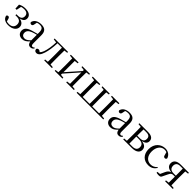

<svg xmlns="http://www.w3.org/2000/svg" viewBox="587 -2431 4345 4345"><g transform="rotate(45 2759.5 -258.0)"><path d="M218 15C358 15 436 -57 436 -139C436 -208 393 -261 296 -278C385 -294 420 -340 420 -398C419 -481 351 -531 229 -531C168 -531 115 -517 65 -488L71 -367H110L134 -485C161 -495 189 -499 221 -499C304 -499 346 -463 347 -396C347 -329 308 -293 222 -293H177V-261H224C318 -261 355 -211 355 -141C355 -62 302 -15 216 -15C187 -15 163 -18 139 -25L122 -89C114 -121 98 -134 76 -134C59 -134 42 -124 36 -104C53 -25 123 15 218 15Z M926 14C965 14 995 -2 1016 -37L1000 -52C984 -34 972 -28 955 -28C928 -28 913 -45 913 -108V-355C913 -479 857 -531 741 -531C628 -531 554 -482 534 -400C540 -377 555 -364 578 -364C603 -364 620 -377 626 -413L641 -485C668 -495 693 -500 719 -500C798 -500 833 -470 833 -359V-318C789 -308 742 -295 700 -282C568 -244 521 -193 521 -115C521 -32 580 15 659 15C731 15 776 -18 835 -82C843 -22 871 14 926 14ZM833 -113C770 -53 734 -34 694 -34C638 -34 601 -66 601 -128C601 -183 634 -226 718 -257C752 -270 792 -281 833 -292Z M1440 0H1607V-28L1526 -36C1525 -92 1524 -174 1524 -229V-288C1524 -342 1525 -424 1526 -480L1607 -489V-516H1177V-489L1264 -478C1260 -348 1243 -237 1212 -149C1196 -105 1179 -78 1155 -59C1135 -77 1119 -87 1098 -87C1075 -87 1058 -77 1049 -55C1049 -14 1076 10 1115 10C1169 10 1214 -30 1248 -139C1277 -230 1295 -349 1300 -486H1441L1443 -288V-229L1441 -36L1360 -28V0Z M2064 -489 2148 -479V-447L1988 -266L1858 -119V-479L1944 -489V-516H1696V-489L1777 -480L1779 -288V-229L1777 -36L1696 -28V0H1944V-28L1858 -37V-73L2013 -249L2148 -402V-37L2064 -28V0H2309V-28L2228 -36L2226 -229V-288L2228 -480L2309 -489V-516H2064Z M2521 0H3250V-28L3170 -36L3168 -229V-288L3170 -480L3250 -489V-516H3010V-489L3086 -480L3088 -288V-229L3086 -31H2865L2863 -229V-288L2865 -480L2941 -489V-516H2707V-489L2783 -480L2785 -288V-229L2783 -31H2561L2559 -229V-288L2561 -480L2638 -489V-516H2397V-489L2478 -480L2480 -288V-229L2478 -36L2397 -28V0Z M3751 14C3790 14 3820 -2 3841 -37L3825 -52C3809 -34 3797 -28 3780 -28C3753 -28 3738 -45 3738 -108V-355C3738 -479 3682 -531 3566 -531C3453 -531 3379 -482 3359 -400C3365 -377 3380 -364 3403 -364C3428 -364 3445 -377 3451 -413L3466 -485C3493 -495 3518 -500 3544 -500C3623 -500 3658 -470 3658 -359V-318C3614 -308 3567 -295 3525 -282C3393 -244 3346 -193 3346 -115C3346 -32 3405 15 3484 15C3556 15 3601 -18 3660 -82C3668 -22 3696 14 3751 14ZM3658 -113C3595 -53 3559 -34 3519 -34C3463 -34 3426 -66 3426 -128C3426 -183 3459 -226 3543 -257C3577 -270 3617 -281 3658 -292Z M3969 0H4164C4312 0 4365 -67 4365 -137C4365 -210 4321 -259 4211 -272C4311 -289 4340 -338 4340 -392C4340 -467 4288 -516 4164 -516H3889V-489L3970 -480L3972 -288V-229L3970 -36L3889 -28V0ZM4055 -484H4141C4226 -484 4261 -450 4261 -387C4261 -317 4222 -284 4138 -284H4053ZM4053 -255H4141C4245 -255 4283 -210 4283 -140C4283 -71 4240 -31 4147 -31H4055L4053 -229Z M4699 15C4794 15 4854 -25 4899 -94L4883 -107C4838 -58 4787 -35 4727 -35C4615 -35 4537 -118 4537 -262C4537 -408 4615 -499 4717 -499C4740 -499 4762 -495 4784 -486L4805 -413C4811 -378 4827 -364 4855 -364C4877 -364 4891 -375 4897 -399C4875 -479 4801 -531 4712 -531C4574 -531 4450 -430 4450 -251C4450 -84 4552 15 4699 15Z M5229 0H5475V-28L5395 -36C5393 -92 5392 -174 5392 -229V-288C5392 -342 5393 -424 5395 -480L5475 -489V-516H5216C5088 -516 5029 -460 5029 -379C5029 -308 5072 -254 5184 -242C5135 -229 5106 -198 5081 -144L5031 -35L4956 -27V0C4980 5 5004 9 5029 9C5080 9 5093 -3 5110 -41L5164 -153C5191 -209 5209 -231 5262 -231H5312L5310 -36L5229 -28ZM5312 -261H5238C5152 -261 5108 -302 5108 -377C5108 -445 5147 -485 5227 -485H5310L5312 -288Z"/></g></svg>

Font: Source Han Serif KR
Style: Regular
Weight: 400
Designer: Ryoko NISHIZUKA 西塚涼子 (kana & ideographs); Frank Grießhammer (Latin, Greek & Cyrillic); Wenlong ZHANG 张文龙 (bopomofo); San
Foundry: Adobe
Version: Version 2.001;hotconv 1.1.0;makeotfexe 2.6.0